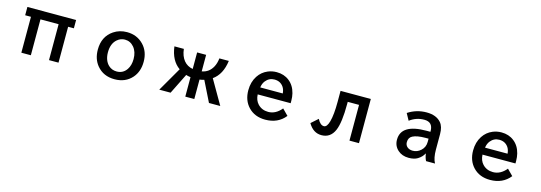

<svg xmlns="http://www.w3.org/2000/svg" viewBox="12 -1505 6975 2475"><g transform="rotate(15 3500.0 -267.0)"><path d="M174.8 -564.9H824.7V-454.1H748V24.9H621.1V-454.1H378.9V24.9H252V-454.1H174.8Z M1501 -584Q1635.3 -584 1722.7 -492.7Q1805.7 -406.2 1805.7 -269.5Q1805.7 -138.7 1731.4 -53.7Q1644.5 44.9 1499.5 44.9Q1350.1 44.9 1263.2 -59.6Q1193.8 -143.6 1193.8 -269.5Q1193.8 -444.8 1324.2 -532.2Q1401.4 -584 1501 -584ZM1499 -483.9Q1441.9 -483.9 1396.5 -444.3Q1328.6 -385.7 1328.6 -269.5Q1328.6 -214.8 1345.2 -170.9Q1361.3 -128.9 1391.1 -101.1Q1436 -59.1 1500.5 -59.1Q1585.9 -59.1 1633.8 -130.9Q1670.9 -187 1670.9 -270Q1670.9 -366.2 1621.1 -425.8Q1572.3 -483.9 1499 -483.9Z M2092.8 24.9 2278.8 -296.9Q2160.6 -378.9 2136.7 -564.9H2262.7Q2272.9 -470.7 2320.3 -412.6Q2365.2 -357.9 2439.9 -344.2V-564.9H2560.1V-344.2Q2656.2 -361.3 2703.6 -449.7Q2729.5 -497.1 2736.8 -564.9H2862.8Q2838.4 -379.4 2720.7 -296.9L2906.7 24.9H2755.9L2620.6 -248Q2598.1 -239.7 2560.1 -234.9V24.9H2439.9V-234.9Q2402.8 -239.7 2378.9 -248L2243.7 24.9Z M3773.9 -244.6H3334Q3337.4 -167 3382.8 -118.7Q3437.5 -61.5 3522 -61.5Q3621.6 -61.5 3698.2 -154.8L3776.4 -75.7Q3680.2 45.4 3509.8 45.4Q3370.1 45.4 3284.7 -43.9Q3203.1 -129.9 3203.1 -265.6Q3203.1 -376 3256.3 -457.5Q3303.7 -529.8 3382.8 -562.5Q3437 -585 3498.5 -585Q3596.7 -585 3666 -530.3Q3737.8 -474.6 3762.7 -374.5Q3773.9 -329.1 3773.9 -278.8ZM3643.1 -339.8Q3639.2 -390.1 3616.7 -423.8Q3574.2 -485.8 3494.6 -485.8Q3423.3 -485.8 3377.4 -428.2Q3349.1 -392.6 3342.3 -339.8Z M4354 -564.9H4757.8V24.9H4630.9V-452.1H4480V-422.4Q4480 -175.3 4434.1 -68.4Q4382.8 50.8 4262.2 50.8Q4151.9 50.8 4085.9 -63L4176.8 -144Q4214.8 -69.3 4263.7 -69.3Q4304.7 -69.3 4328.1 -152.8Q4354 -245.6 4354 -418Z M5609.4 -355V-364.3Q5609.4 -484.9 5494.6 -484.9Q5387.2 -484.9 5301.3 -419.9L5251.5 -510.3Q5364.3 -584 5499 -584Q5628.9 -584 5692.9 -509.3Q5737.3 -458 5737.3 -357.9V-151.9Q5737.3 -37.6 5772.5 24.9H5653.3Q5632.3 -15.6 5625.5 -67.9H5622.1Q5597.2 -19 5542 14.6Q5497.1 42 5423.3 42Q5335.9 42 5278.8 -9.3Q5219.2 -63 5219.2 -146Q5219.2 -355 5557.1 -355ZM5609.4 -263.2H5570.3Q5456.1 -263.2 5398.9 -233.9Q5350.1 -209 5350.1 -147.9Q5350.1 -106.9 5379.4 -83Q5407.2 -60.1 5451.7 -60.1Q5510.7 -60.1 5557.6 -102.1Q5609.4 -147.9 5609.4 -220.2Z M6773.9 -244.6H6334Q6337.4 -167 6382.8 -118.7Q6437.5 -61.5 6522 -61.5Q6621.6 -61.5 6698.2 -154.8L6776.4 -75.7Q6680.2 45.4 6509.8 45.4Q6370.1 45.4 6284.7 -43.9Q6203.1 -129.9 6203.1 -265.6Q6203.1 -376 6256.3 -457.5Q6303.7 -529.8 6382.8 -562.5Q6437 -585 6498.5 -585Q6596.7 -585 6666 -530.3Q6737.8 -474.6 6762.7 -374.5Q6773.9 -329.1 6773.9 -278.8ZM6643.1 -339.8Q6639.2 -390.1 6616.7 -423.8Q6574.2 -485.8 6494.6 -485.8Q6423.3 -485.8 6377.4 -428.2Q6349.1 -392.6 6342.3 -339.8Z"/></g></svg>

Font: BIZ UDGothic
Style: Bold
Weight: 700
Monospace: yes
Designer: TypeBank Co., Ltd.
Foundry: Morisawa Inc.
Version: Version 1.05